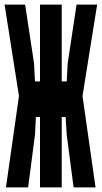

<svg xmlns="http://www.w3.org/2000/svg" viewBox="-23 -820 445 840"><path d="M247 0V-308H264L269 -230L299 0H395L338 -400L402 -800H312L273 -542L269 -464H247V-800H152V-464H130L126 -542L87 -800H-3L60 -400L3 0H100L130 -230L134 -308H152V0Z"/></svg>

Font: Yard Headline
Style: Regular
Weight: 400
Monospace: yes
Designer: Roman Shamin
Foundry: Evil Martians
Version: Version 1.000